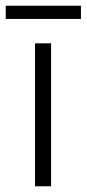

<svg xmlns="http://www.w3.org/2000/svg" viewBox="-32 -649 302 669"><path d="M90 -498H146V0H90ZM-12 -629H250V-583H-12Z"/></svg>

Font: Chakra Petch Light
Style: Regular
Weight: 300
Designer: Katatrad Aksorn Co.,Ltd.
Foundry: Cadson Demak Co.,Ltd.
Version: Version 1.000; ttfautohint (v1.6)